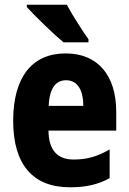

<svg xmlns="http://www.w3.org/2000/svg" viewBox="-20 -786 547 816"><path d="M264 -766H94V-756C125 -721 211 -638 250 -606H356V-619C333 -651 286 -724 264 -766ZM259 -559C117 -559 36 -459 36 -272C36 -89 118 10 277 10C345 10 398 -2 446 -29V-151C393 -120 348 -108 293 -108C223 -108 187 -149 186 -231H474V-310C474 -467 395 -559 259 -559ZM261 -445C308 -445 334 -405 334 -336H187C190 -415 220 -445 261 -445Z"/></svg>

Font: Noto Sans Gurmukhi UI Condensed ExtraBold
Style: Regular
Weight: 800
Width: 3
Designer: Jelle Bosma - Monotype Design Team
Foundry: Monotype Imaging Inc.
Version: Version 2.004